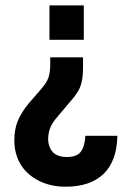

<svg xmlns="http://www.w3.org/2000/svg" viewBox="-20 -540 490 726"><path d="M127 143.6Q81.1 120.1 57.6 81.1Q34.2 41 34.2 -8.8Q34.2 -50.8 46.9 -82Q60.5 -115.2 89.8 -150.4L133.8 -201.2Q156.2 -226.6 163.1 -246.1Q166 -254.9 168 -267.1Q169.9 -279.3 169.9 -293.9V-323.2H293.9V-285.2Q293.9 -242.2 285.2 -216.8Q281.2 -204.1 271.5 -189Q261.7 -173.8 245.1 -155.3L198.2 -99.6Q176.8 -75.2 169.9 -56.6Q162.1 -36.1 162.1 -15.6Q162.1 15.6 179.7 35.2Q197.3 53.7 233.4 53.7Q269.5 53.7 285.2 34.2Q300.8 13.7 302.7 -26.4H423.8Q421.9 68.4 372.1 117.2Q321.3 166 228.5 166Q171.9 166 127 143.6ZM167 -519.5H296.9V-389.6H167Z"/></svg>

Font: DINish
Style: Bold
Weight: 700
Designer: Bert Driehuis
Foundry: Playbeing
Version: Version 3.008; git-95204e4c-release